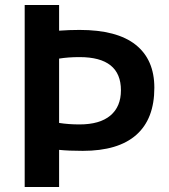

<svg xmlns="http://www.w3.org/2000/svg" viewBox="-20 -750 678 770"><path d="M465 -388Q465 -521 299 -521Q254 -521 217 -515V-257Q255 -251 299 -251Q380 -251 422.5 -286.5Q465 -322 465 -388ZM217 -149V0H79V-730H217V-627Q257 -630 299 -630Q449 -630 524 -570.5Q599 -511 599 -398Q599 -273 526.5 -209Q454 -145 312 -145Q254 -145 217 -149Z"/></svg>

Font: Mplus 1p Bold
Style: Bold
Weight: 700
Version: Version 1.061